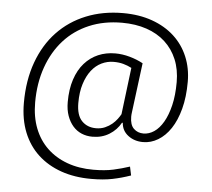

<svg xmlns="http://www.w3.org/2000/svg" viewBox="-59 -760 1138 1030"><g transform="rotate(5 510.0 -245.5)"><path d="M681 168Q655 177 631.5 183.5Q608 190 583.5 195Q559 200 531 202.5Q503 205 469 205Q379 205 306.5 179.5Q234 154 182 106Q130 58 102 -11.5Q74 -81 74 -170Q74 -292 109.5 -389.5Q145 -487 209.5 -555Q274 -623 364 -659.5Q454 -696 563 -696Q650 -696 720 -671Q790 -646 839 -601Q888 -556 914 -494Q940 -432 940 -359Q940 -277 923 -213Q906 -149 877 -105.5Q848 -62 809.5 -39Q771 -16 729 -16Q682 -16 648.5 -41.5Q615 -67 612 -109L608 -110Q586 -70 546.5 -45.5Q507 -21 456 -21Q424 -21 397 -32.5Q370 -44 350.5 -66.5Q331 -89 319.5 -121Q308 -153 308 -195Q308 -264 325.5 -317Q343 -370 374.5 -405.5Q406 -441 448 -459Q490 -477 540 -477Q578 -477 617.5 -466Q657 -455 690 -437L656 -171Q655 -164 654.5 -158Q654 -152 654 -146Q654 -102 675 -82Q696 -62 727 -62Q757 -62 784.5 -80.5Q812 -99 833.5 -136Q855 -173 868 -227Q881 -281 881 -352Q881 -420 858.5 -474Q836 -528 794.5 -566Q753 -604 694 -624Q635 -644 562 -644Q464 -644 385 -610.5Q306 -577 250.5 -515.5Q195 -454 164.5 -368Q134 -282 134 -178Q134 -100 158 -38.5Q182 23 227 66Q272 109 335 132Q398 155 476 155Q538 155 583.5 145Q629 135 671 121ZM535 -431Q501 -431 470 -416Q439 -401 416 -371.5Q393 -342 379 -298Q365 -254 365 -195Q365 -129 394.5 -98.5Q424 -68 471 -68Q498 -68 519.5 -77.5Q541 -87 557 -100.5Q573 -114 584 -129Q595 -144 601 -155L632 -407Q611 -418 587.5 -424.5Q564 -431 535 -431Z"/></g></svg>

Font: Glekhifnjqigglhiwekvrgaqftz
Style: Regular
Weight: 300
Italic angle: -8°
Designer: Carrois Corporate & Edenspiekermann
Foundry: Carrois Corporate GbR & Edenspiekermann AG
Version: Version 2.001